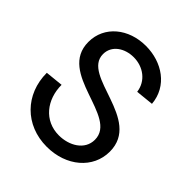

<svg xmlns="http://www.w3.org/2000/svg" viewBox="-200 -846 993 993"><g transform="rotate(45 296.0 -350.0)"><path d="M302 16C445 16 551 -75 551 -197C551 -433 169 -370 169 -529C169 -592 227 -630 293 -630C363 -630 423 -586 432 -516L530 -526C520 -646 415 -716 296 -716C171 -716 71 -637 71 -520C71 -291 453 -356 453 -186C453 -111 379 -70 305 -70C197 -70 130 -157 130 -265L32 -255C32 -98 144 16 302 16Z"/></g></svg>

Font: Uncut Sans Medium
Style: Regular
Weight: 500
Designer: Kasper Nordkvist
Foundry: UNCUT.wtf
Version: Version 1.304;Glyphs 3.2 (3246)